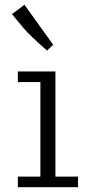

<svg xmlns="http://www.w3.org/2000/svg" viewBox="-20 -778 369 798"><path d="M201.2 -591.8 175.3 -567.9Q101.1 -632.8 78.1 -661.1L29.8 -719.2L81.5 -758.3ZM54.2 -437V-481H210.4V-43.9H304.2V0H54.2V-43.9H147.9V-437Z"/></svg>

Font: Anaheim
Style: Regular
Weight: 400
Designer: vernon adams
Foundry: vernon adams
Version: Version 1.002; ttfautohint (v0.93.5-3d13) -l 8 -r 50 -G 200 